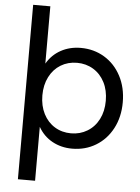

<svg xmlns="http://www.w3.org/2000/svg" viewBox="-66 -874 829 1139"><g transform="rotate(5 349.0 -304.5)"><path d="M664.4 -294.4Q664.4 -206.7 628.3 -138.3Q592.2 -70 529.4 -32.2Q466.7 5.6 388.9 5.6Q323.3 5.6 270.6 -23.3Q217.8 -52.2 186.7 -106.7V214.4H84.4V-824.4H186.7V-483.3Q217.8 -536.7 270.6 -565.6Q323.3 -594.4 388.9 -594.4Q466.7 -594.4 529.4 -556.7Q592.2 -518.9 628.3 -450.6Q664.4 -382.2 664.4 -294.4ZM563.3 -294.4Q563.3 -356.7 538.9 -404.4Q514.4 -452.2 471.1 -478.3Q427.8 -504.4 374.4 -504.4Q320 -504.4 277.2 -478.3Q234.4 -452.2 210 -404.4Q185.6 -356.7 185.6 -294.4Q185.6 -232.2 210 -184.4Q234.4 -136.7 277.2 -110.6Q320 -84.4 374.4 -84.4Q427.8 -84.4 471.1 -110.6Q514.4 -136.7 538.9 -184.4Q563.3 -232.2 563.3 -294.4Z"/></g></svg>

Font: Paperlogy 5 Medium
Style: Regular
Weight: 500
Designer: redesigned by Lee Juim, glyphs from Gmarket Sans & Montserrat
Foundry: PT&
Version: Version 1.001